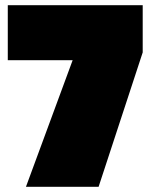

<svg xmlns="http://www.w3.org/2000/svg" viewBox="-20 -720 590 740"><path d="M80 0 260 -488H10V-700H530V-518L360 0Z"/></svg>

Font: Golos Text Black
Style: Regular
Weight: 900
Designer: A.Korolkova, Vitaly Kuzmin
Foundry: ParaType Ltd
Version: Version 2.004